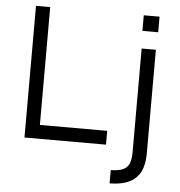

<svg xmlns="http://www.w3.org/2000/svg" viewBox="-58 -722 906 969"><g transform="rotate(5 395.5 -237.0)"><path d="M85 0V-667H157V-70H498V0ZM533 193V126Q577 125 598.5 113.5Q620 102 627.5 80Q635 58 635 25V-499H707V29Q707 84 688 120.5Q669 157 630 175Q591 193 533 193ZM631 -588V-667H711V-588Z"/></g></svg>

Font: Maven Pro VF Beta
Style: Regular
Weight: 400
Designer: Joe Prince
Foundry: Joe Prince
Version: Version 2.002